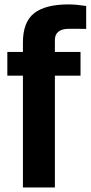

<svg xmlns="http://www.w3.org/2000/svg" viewBox="-20 -830 402 850"><path d="M81.5 0V-495H12.5V-600H81.5V-640Q81 -731.5 130.5 -771Q180 -810.5 284 -810.5Q302 -810.5 322.2 -808.5Q342.5 -806.5 361.5 -803.5V-702Q343 -702.5 323.5 -702.5Q304 -702.5 284.5 -702.5Q254 -702.5 238.2 -689.5Q222.5 -676.5 223 -651V-600H336.5V-495H223V0Z"/></svg>

Font: Big Shoulders Thin ExtraBold
Style: Regular
Weight: 800
Version: Version 2.002